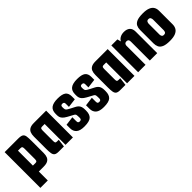

<svg xmlns="http://www.w3.org/2000/svg" viewBox="135 -1352 2382 2382"><g transform="rotate(-45 1326.0 -161.0)"><path d="M32 -470H269Q318 -470 338 -457Q358 -444 362.5 -413Q367 -382 367 -328V-120Q367 -81 356 -54.5Q345 -28 319 -14Q293 0 247 0H162V157H32ZM162 -366V-104H207Q219 -104 225.5 -108Q232 -112 234.5 -120.5Q237 -129 237 -142V-323Q237 -343 233.5 -352Q230 -361 223.5 -363.5Q217 -366 204 -366Z M512 0Q471 0 453 -13Q435 -26 430 -55.5Q425 -85 425 -132V-350Q425 -389 436 -415.5Q447 -442 473 -456Q499 -470 544 -470H760V0H630V-366H585Q573 -366 566.5 -362Q560 -358 557.5 -350Q555 -342 555 -328V-147Q555 -127 558 -118Q561 -109 567.5 -106.5Q574 -104 586 -104H615L602 0Z M958 6Q882 6 848.5 -23.5Q815 -53 815 -106V-167L932 -182V-113Q932 -104 934 -96.5Q936 -89 942.5 -84.5Q949 -80 962 -80Q977 -80 984.5 -87.5Q992 -95 992 -113Q992 -148 989 -164Q986 -180 965 -190Q957 -195 947 -200Q937 -205 926.5 -211Q916 -217 906 -222Q896 -227 888 -232Q856 -250 840.5 -267Q825 -284 820 -301Q815 -318 815 -337V-359Q815 -420 851.5 -448Q888 -476 966 -476Q1044 -476 1077.5 -451Q1111 -426 1111 -370V-318L993 -303V-358Q993 -374 986 -381.5Q979 -389 962 -389Q950 -389 943.5 -384.5Q937 -380 935 -373Q933 -366 933 -357Q933 -329 936.5 -318.5Q940 -308 952 -299Q958 -295 969.5 -288Q981 -281 1000.5 -271Q1020 -261 1047 -247Q1081 -230 1096 -205Q1111 -180 1111 -136V-118Q1111 -55 1078.5 -24.5Q1046 6 958 6Z M1300 6Q1224 6 1190.5 -23.5Q1157 -53 1157 -106V-167L1274 -182V-113Q1274 -104 1276 -96.5Q1278 -89 1284.5 -84.5Q1291 -80 1304 -80Q1319 -80 1326.5 -87.5Q1334 -95 1334 -113Q1334 -148 1331 -164Q1328 -180 1307 -190Q1299 -195 1289 -200Q1279 -205 1268.5 -211Q1258 -217 1248 -222Q1238 -227 1230 -232Q1198 -250 1182.5 -267Q1167 -284 1162 -301Q1157 -318 1157 -337V-359Q1157 -420 1193.5 -448Q1230 -476 1308 -476Q1386 -476 1419.5 -451Q1453 -426 1453 -370V-318L1335 -303V-358Q1335 -374 1328 -381.5Q1321 -389 1304 -389Q1292 -389 1285.5 -384.5Q1279 -380 1277 -373Q1275 -366 1275 -357Q1275 -329 1278.5 -318.5Q1282 -308 1294 -299Q1300 -295 1311.5 -288Q1323 -281 1342.5 -271Q1362 -261 1389 -247Q1423 -230 1438 -205Q1453 -180 1453 -136V-118Q1453 -55 1420.5 -24.5Q1388 6 1300 6Z M1592 0Q1551 0 1533 -13Q1515 -26 1510 -55.5Q1505 -85 1505 -132V-350Q1505 -389 1516 -415.5Q1527 -442 1553 -456Q1579 -470 1624 -470H1840V0H1710V-366H1665Q1653 -366 1646.5 -362Q1640 -358 1637.5 -350Q1635 -342 1635 -328V-147Q1635 -127 1638 -118Q1641 -109 1647.5 -106.5Q1654 -104 1666 -104H1695L1682 0Z M1904 -470H2010L2023 -421Q2037 -449 2065.5 -464Q2094 -479 2132 -479Q2182 -479 2210.5 -454Q2239 -429 2239 -377V0H2109V-332Q2109 -354 2100.5 -364Q2092 -374 2072 -374Q2055 -374 2045.5 -365Q2036 -356 2034 -338V0H1904Z M2459 5Q2390 5 2354 -11Q2318 -27 2305 -55Q2292 -83 2292 -117V-354Q2292 -389 2305 -416.5Q2318 -444 2354 -460Q2390 -476 2461 -476Q2522 -476 2558.5 -461Q2595 -446 2611 -419Q2627 -392 2627 -356V-117Q2627 -81 2611 -53.5Q2595 -26 2558.5 -10.5Q2522 5 2459 5ZM2458 -101Q2482 -101 2489.5 -114.5Q2497 -128 2497 -144V-332Q2497 -346 2489.5 -361Q2482 -376 2460 -376Q2437 -376 2429.5 -361Q2422 -346 2422 -332V-142Q2422 -128 2429.5 -114.5Q2437 -101 2458 -101Z"/></g></svg>

Font: Smooch Sans Thin ExtraBold
Style: Regular
Weight: 800
Version: Version 1.010